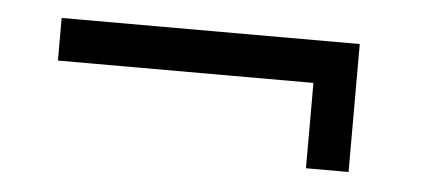

<svg xmlns="http://www.w3.org/2000/svg" viewBox="-29 -362 626 277"><g transform="rotate(5 284.5 -223.5)"><path d="M51 -254.4H421V-130.8H482.7V-316.1H51Z"/></g></svg>

Font: Estedad-FD VF
Style: Regular
Weight: 100
Designer: Amin Abedi
Version: Version 7.3